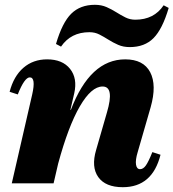

<svg xmlns="http://www.w3.org/2000/svg" viewBox="-20 -763 722 799"><path d="M29 0 114 -370Q130 -441 104 -441Q82 -441 54 -370L20 -381Q37 -446 77.5 -481Q118 -516 176 -516Q240 -516 271.5 -476.5Q303 -437 289 -375L273 -306H275Q355 -516 501 -516Q577 -516 605 -462.5Q633 -409 607 -317L553 -130Q543 -97 546 -78Q549 -59 563 -59Q576 -59 587 -74.5Q598 -90 614 -130L648 -119Q614 16 491 16Q419 16 389 -26Q359 -68 380 -139L425 -295Q457 -403 407 -403Q360 -403 312 -320Q264 -237 222 -82L203 0ZM520 -567Q493 -567 471.5 -576.5Q450 -586 431 -598Q412 -610 393.5 -619.5Q375 -629 352 -629Q275 -629 234 -569L213 -580Q239 -669 276.5 -706Q314 -743 375 -743Q402 -743 423.5 -733.5Q445 -724 464 -712Q483 -700 502 -690.5Q521 -681 543 -681Q621 -681 661 -741L682 -730Q656 -642 619 -604.5Q582 -567 520 -567Z"/></svg>

Font: Platypi ExtraBold
Style: Italic
Weight: 800
Italic angle: -13°
Designer: David Sargent
Foundry: Bolt Cutter Type
Version: Version 1.200; ttfautohint (v1.8.4.7-5d5b)